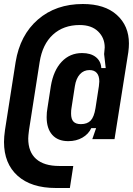

<svg xmlns="http://www.w3.org/2000/svg" viewBox="-26 -760 664 959"><path d="M618 -543Q618 -523 615 -500L546 -65H435L454 -120H430Q416 -90 385.5 -72.5Q355 -55 315 -55Q263 -55 235 -86.5Q207 -118 207 -175Q207 -199 211 -220L228 -330Q241 -408 282 -451.5Q323 -495 384 -495Q427 -495 452.5 -475Q478 -455 480 -420H502L494 -490L495 -500Q497 -516 497 -523Q497 -571 464 -603Q431 -635 372 -635Q291 -635 238.5 -587Q186 -539 172 -450L119 -111Q115 -81 115 -68Q115 -1 154.5 34Q194 69 270 69H340L323 179H253Q130 179 62 118Q-6 57 -6 -51Q-6 -76 -1 -111L52 -450Q74 -585 163.5 -662.5Q253 -740 388 -740Q497 -740 557.5 -685.5Q618 -631 618 -543ZM468 -330Q470 -346 470 -353Q470 -381 457.5 -395.5Q445 -410 421 -410Q392 -410 373 -389Q354 -368 348 -330L331 -220Q329 -210 329 -193Q329 -165 341 -152.5Q353 -140 378 -140Q410 -140 427 -158Q444 -176 451 -220Z"/></svg>

Font: JetBrains Mono Extra Bold
Style: Italic
Weight: 800
Italic angle: -9°
Monospace: yes
Designer: Philipp Nurullin, Konstantin Bulenkov
Foundry: JetBrains
Version: 2.002